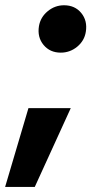

<svg xmlns="http://www.w3.org/2000/svg" viewBox="-50 -534 395 740"><path d="M-30.3 186.5 59.6 -117.2H222.7L84 186.5ZM184.1 -331.1Q142.6 -331.1 117.9 -360.8Q93.3 -390.6 100.1 -433.1Q106 -467.8 133.8 -490.7Q161.6 -513.7 196.8 -513.7Q238.8 -513.7 263.2 -483.9Q287.6 -454.1 280.8 -411.6Q275.4 -377 247.6 -354Q219.7 -331.1 184.1 -331.1Z"/></svg>

Font: Inter 20pt ExtraBold
Style: Italic
Weight: 800
Italic angle: -9.3988°
Version: Version 4.001;git-66647c0bb